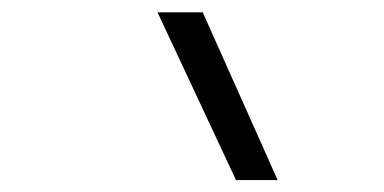

<svg xmlns="http://www.w3.org/2000/svg" viewBox="-20 -815 626 313"><path d="M364.7 -521.5 236.8 -794.9H310.5L432.6 -521.5Z"/></svg>

Font: Cascadia Mono Light
Style: Italic
Weight: 300
Italic angle: -10°
Monospace: yes
Designer: Aaron Bell
Foundry: Saja Typeworks
Version: Version 2404.023; ttfautohint (v1.8.4)